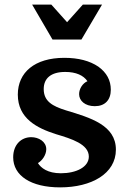

<svg xmlns="http://www.w3.org/2000/svg" viewBox="-20 -800 556 830"><path d="M332 -629 421 -780H338L270 -704L202 -780H119L207 -629ZM243 -51C186 -51 157 -74 144 -95C163 -106 180 -131 180 -155C180 -188 147 -207 115 -207C72 -207 37 -175 37 -120C37 -41 113 10 240 10C375 10 481 -49 481 -153C481 -259 371 -291 265 -323C207 -341 169 -362 169 -415C169 -462 201 -489 262 -489C309 -489 341 -474 358 -449C337 -440 322 -416 322 -393C322 -365 347 -341 390 -341C433 -341 459 -367 459 -412C459 -453 441 -486 405 -512C368 -537 319 -550 258 -550C130 -550 57 -487 57 -391C57 -288 140 -246 222 -220C289 -200 364 -177 364 -123C364 -78 310 -51 243 -51Z"/></svg>

Font: Domine
Style: Bold
Weight: 700
Designer: Pablo Impallari, Rodrigo Fuenzalida, Brenda Gallo
Foundry: Pablo Impallari, Rodrigo Fuenzalida, Brenda Gallo
Version: Version 2.000